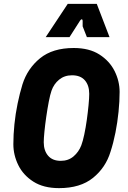

<svg xmlns="http://www.w3.org/2000/svg" viewBox="-20 -960 660 992"><path d="M285 12Q205 12 152.5 -21.5Q100 -55 74.5 -107Q49 -159 49 -215Q49 -264 54.5 -318Q60 -372 71 -425Q82 -478 96 -524Q122 -606 187 -659Q252 -712 361 -712Q441 -712 493.5 -678.5Q546 -645 572 -593Q598 -541 598 -485Q598 -437 592.5 -382.5Q587 -328 576.5 -275Q566 -222 551 -176Q526 -94 460.5 -41Q395 12 285 12ZM294 -129Q333 -129 360 -152Q387 -175 400 -209Q408 -230 415.5 -265.5Q423 -301 428.5 -340.5Q434 -380 437.5 -416.5Q441 -453 441 -475Q441 -519 418.5 -545Q396 -571 352 -571Q313 -571 285.5 -548.5Q258 -526 246 -491Q239 -471 232 -434.5Q225 -398 219 -356.5Q213 -315 209.5 -279.5Q206 -244 206 -225Q206 -182 228.5 -155.5Q251 -129 294 -129ZM216 -768 330 -940H480L546 -768H429L407 -824V-852Q407 -859 403 -860Q399 -861 394 -854L339 -768Z"/></svg>

Font: Finlandica
Style: Italic
Weight: 400
Italic angle: -8°
Designer: Niklas Ekholm, Juho Hiilivirta, Jaakko Suomalainen
Foundry: Helsinki Type Studio
Version: Version 1.064